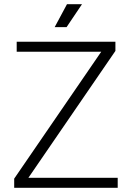

<svg xmlns="http://www.w3.org/2000/svg" viewBox="-20 -900 626 920"><path d="M533 -700V-656L116 -48H544V0H48V-44L465 -652H60V-700ZM373 -880 299 -770H242L301 -880Z"/></svg>

Font: Space Grotesk Variable
Style: Regular
Weight: 400
Designer: Florian Karsten (Space Grotesk), Colophon Foundry (Space Mono)
Foundry: Florian Karsten
Version: Version 1.106